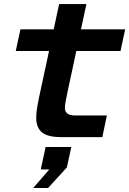

<svg xmlns="http://www.w3.org/2000/svg" viewBox="-20 -682 643 955"><path d="M284.4 0Q217 0 188.6 -23.8Q160.2 -47.6 160.2 -95.6Q160.2 -124 166.8 -159.8Q173.4 -195.6 182.2 -234.4L274.2 -661.8H409.8L317 -230Q311.2 -201.6 307 -180.3Q302.8 -159 302.8 -144.4Q302.8 -127.2 315.1 -117.4Q327.4 -107.6 353.8 -107.6H511.6L489 0ZM58.4 -428.4 81.6 -536H602.6L579.4 -428.4ZM145 253.2 225.2 160.8H182.8L207 49.2H334.6L312.6 150.8L219 253.2Z"/></svg>

Font: Geist Mono
Style: Italic
Weight: 400
Italic angle: -12°
Monospace: yes
Designer: Basement.studio, Andrés Briganti, Mateo Zaragoza
Foundry: Basement.studio, Vercel, Andrés Briganti, Guido Ferreyra, Mateo Zaragoza
Version: Version 1.500